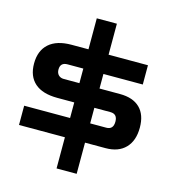

<svg xmlns="http://www.w3.org/2000/svg" viewBox="-128 -911 1001 1107"><g transform="rotate(15 372.5 -357.0)"><path d="M38 -95V-210H312V-303H211Q122 -303 76 -343.5Q30 -384 30 -460Q30 -537 76.5 -578.5Q123 -620 211 -620H312V-805H432V-620H667V-505H432V-418H554Q632 -418 673.5 -377.5Q715 -337 715 -260Q715 -182 673 -138.5Q631 -95 554 -95H432V91H312V-95ZM218 -418H312V-505H218Q175 -505 175 -463Q175 -442 187 -430Q199 -418 218 -418ZM528 -303H432V-210H528Q570 -210 570 -257Q570 -303 528 -303Z"/></g></svg>

Font: Zen Dots
Style: Regular
Weight: 400
Designer: Yoshimichi Ohira
Foundry: A-1 Corp ZenFonts
Version: Version 1.000; ttfautohint (v1.8.3)